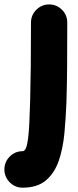

<svg xmlns="http://www.w3.org/2000/svg" viewBox="-111 -578 357 884"><path d="M115.2 -557.6C92.3 -557.6 72.8 -549.3 56.6 -533.2C40 -517.1 31.7 -497.1 31.7 -474.1C31.7 -324.2 30.3 -206.5 27.8 -113.3C23.4 39.6 18.6 118.2 -7.3 118.2C-30.3 118.2 -49.8 126.5 -66.4 143.1C-82.5 159.2 -90.8 179.2 -90.8 202.1C-90.8 225.1 -82.5 244.6 -66.4 261.2C-49.8 277.8 -30.3 286.1 -7.3 286.1C38.1 286.1 74.2 274.9 100.6 252.4C127 230 146.5 199.7 159.7 162.1C172.4 124.5 181.2 82 185.5 35.6C189.9 -10.7 192.9 -58.1 194.8 -106.4C198.2 -203.6 198.7 -324.2 198.7 -474.1C198.7 -497.1 190.4 -517.1 174.3 -533.2C158.2 -549.3 138.2 -557.6 115.2 -557.6Z"/></svg>

Font: Mikhak Black
Style: Regular
Weight: 900
Designer: Amin Abedi
Version: Version 3.2